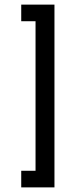

<svg xmlns="http://www.w3.org/2000/svg" viewBox="-20 -727 331 832"><path d="M72 13H134V-635H72V-707H216V85H72Z"/></svg>

Font: Athiti Medium
Style: Regular
Weight: 500
Designer: CadsonDemak Team
Foundry: CadsonDemak
Version: Version 1.032